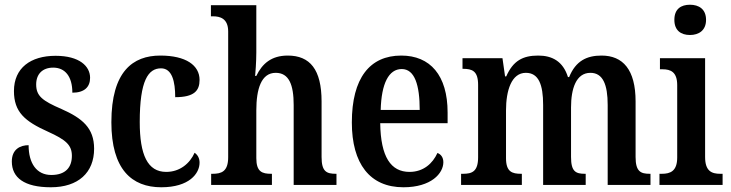

<svg xmlns="http://www.w3.org/2000/svg" viewBox="-20 -782 3090 812"><path d="M195 10C311 10 378 -52 378 -153C378 -241 328 -282 240 -321C159 -356 133 -376 133 -425C133 -469 160 -496 205 -496C255 -496 286 -459 286 -390C337 -390 361 -414 361 -453C361 -502 316 -546 215 -546C110 -546 39 -495 39 -397C39 -308 85 -269 183 -225C258 -191 284 -169 284 -123C284 -74 257 -42 197 -42C135 -42 101 -91 101 -168C67 -168 30 -152 30 -99C30 -31 82 10 195 10Z M662 10C780 10 824 -48 824 -94C824 -113 816 -127 803 -136C783 -91 741 -55 683 -55C604 -55 571 -127 571 -266C571 -442 607 -493 661 -493C708 -493 721 -437 721 -371C802 -371 824 -399 824 -444C824 -506 766 -547 658 -547C542 -547 451 -480 451 -265C451 -66 537 10 662 10Z M873 0H1130V-47H1127C1089 -47 1064 -55 1064 -113V-315C1064 -406 1085 -474 1146 -474C1202 -474 1222 -424 1222 -338V0H1403V-47H1401C1361 -47 1340 -56 1340 -118V-353C1340 -488 1291 -547 1197 -547C1128 -547 1089 -513 1064 -461H1059C1060 -471 1064 -520 1064 -560V-760H872V-713H881C909 -713 945 -705 945 -649V-117C945 -56 916 -47 879 -47H873Z M1686 10C1804 10 1855 -49 1855 -96C1855 -117 1844 -130 1830 -135C1810 -91 1771 -55 1712 -55C1633 -55 1590 -118 1588 -261H1873V-306C1873 -464 1799 -547 1677 -547C1544 -547 1468 -452 1468 -264C1468 -90 1544 10 1686 10ZM1755 -317H1590C1593 -429 1624 -490 1679 -490C1734 -490 1755 -422 1755 -317Z M1930 0H2187V-47H2184C2146 -47 2120 -55 2120 -113V-315C2120 -399 2143 -474 2204 -474C2258 -474 2277 -424 2277 -338V0H2457V-47H2454C2415 -47 2395 -56 2395 -118V-328C2395 -406 2416 -474 2477 -474C2530 -474 2550 -424 2550 -338V0H2731V-47H2728C2690 -47 2668 -56 2668 -118V-353C2668 -488 2614 -547 2524 -547C2462 -547 2415 -525 2387 -456H2382C2361 -523 2315 -547 2256 -547C2191 -547 2150 -525 2121 -459H2116L2105 -536H1936V-491H1938C1977 -491 2002 -482 2002 -423V-117C2002 -56 1976 -47 1938 -47H1930Z M2898 -634C2935 -634 2966 -653 2966 -698C2966 -744 2935 -762 2898 -762C2860 -762 2832 -744 2832 -698C2832 -653 2860 -634 2898 -634ZM2769 0H3036V-47H3026C2990 -47 2962 -58 2962 -118V-536H2771V-489H2782C2816 -489 2844 -478 2844 -422V-116C2844 -58 2815 -47 2779 -47H2769Z"/></svg>

Font: Noto Serif Tamil Condensed SemiBold
Style: Regular
Weight: 600
Width: 3
Designer: Indian Type Foundry, Tom Grace, and the Monotype Design Team
Foundry: Monotype Imaging Inc.
Version: Version 2.004